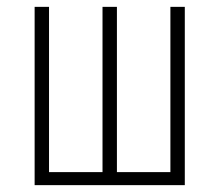

<svg xmlns="http://www.w3.org/2000/svg" viewBox="-20 -540 640 560"><path d="M81 0V-520H123V-38H279V-520H321V-38H477V-520H519V0Z"/></svg>

Font: Iosevka Extralight Extended
Style: Regular
Weight: 200
Width: 7
Monospace: yes
Designer: Belleve Invis
Foundry: Belleve Invis
Version: Version 32.5.0; ttfautohint (v1.8.4)